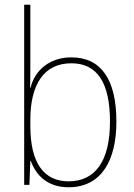

<svg xmlns="http://www.w3.org/2000/svg" viewBox="-20 -780 565 810"><path d="M108 -509V-760H82V0H104L108 -101H110C133 -37 184 10 269 10C408 10 471 -103 471 -267C471 -444 407 -538 281 -538C191 -538 127 -485 109 -410H107C108 -438 108 -481 108 -509ZM281 -513C391 -513 444 -430 444 -267C444 -102 383 -15 269 -15C165 -15 108 -93 108 -248V-274C108 -422 164 -513 281 -513Z"/></svg>

Font: Noto Sans Ethiopic SemiCondensed Thin
Style: Regular
Weight: 100
Width: 4
Designer: Monotype Design Team
Foundry: Monotype Imaging Inc.
Version: Version 2.102